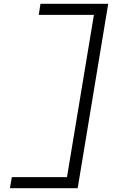

<svg xmlns="http://www.w3.org/2000/svg" viewBox="-20 -843 640 1006"><path d="M32 143 42 85H331L472 -765H183L192 -823H547L387 143Z"/></svg>

Font: Iosevka SS04 Light Extended
Style: Italic
Weight: 300
Width: 7
Italic angle: -9°
Monospace: yes
Designer: Belleve Invis
Foundry: Belleve Invis
Version: Version 19.0.0; ttfautohint (v1.8.4)